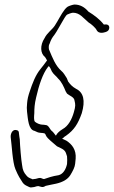

<svg xmlns="http://www.w3.org/2000/svg" viewBox="-20 -650 501 845"><path d="M27 -47C32 -12 35 65 48 95C61 126 69 137 80 154C86 162 93 166 100 169C104 171 111 175 116 175C118 175 122 174 124 174C133 174 139 169 149 169C162 172 167 177 181 168C213 160 242 159 268 142C287 130 294 114 304 94C312 77 311 64 313 48C316 9 297 -15 272 -31L253 -40L257 -42C261 -46 265 -50 271 -53C306 -78 323 -104 340 -152C356 -207 348 -243 315 -259C297 -269 289 -279 280 -291L274 -306C267 -317 259 -331 250 -338C224 -361 211 -396 197 -429C195 -430 194 -443 195 -448C195 -451 196 -454 198 -457C204 -475 210 -485 219 -496C232 -514 242 -535 255 -556C259 -563 270 -583 276 -586C279 -588 296 -594 301 -594C331 -594 345 -572 370 -551C381 -545 401 -527 405 -518C410 -508 420 -504 433 -506C447 -509 460 -512 461 -528C461 -541 451 -544 437 -542C419 -565 395 -583 369 -599C352 -619 332 -630 308 -630C302 -630 283 -624 277 -620C261 -609 245 -577 232 -555L221 -537C210 -520 187 -505 176 -482C155 -450 158 -415 177 -400C181 -396 184 -389 187 -384C178 -372 169 -359 158 -346C136 -319 123 -284 111 -248C108 -239 105 -230 103 -221C99 -202 99 -191 98 -176L99 -158C103 -126 105 -79 132 -74L141 -70C146 -67 156 -65 162 -65C164 -65 167 -65 171 -64C176 -64 180 -61 181 -56C186 -44 195 -38 203 -30L231 -6C247 2 264 7 270 23L275 38C276 49 276 60 275 72C270 95 258 116 238 121C211 125 188 133 174 138C168 138 164 134 157 133C147 133 140 138 130 138C128 138 126 139 124 139C122 139 121 138 119 137C109 133 103 131 96 122C85 109 80 100 77 75C73 53 68 -8 67 -37C66 -46 64 -53 64 -58C63 -66 64 -73 57 -76C37 -85 26 -64 27 -47ZM139 -221C151 -274 168 -326 191 -355C192 -356 193 -358 195 -359C201 -353 204 -345 208 -336C216 -322 227 -316 236 -304C251 -290 261 -268 269 -248L275 -238C285 -229 307 -223 308 -207C312 -191 313 -183 305 -156C296 -124 280 -95 256 -82C243 -74 232 -65 226 -53C225 -54 226 -54 225 -54C220 -60 215 -68 210 -72C198 -80 196 -100 179 -100C175 -101 172 -101 170 -101C156 -101 143 -107 134 -114C128 -120 130 -139 131 -152C131 -172 132 -192 139 -221Z"/></svg>

Font: Stray Cat
Style: UltCnObl
Weight: 400
Version: Version 1.0